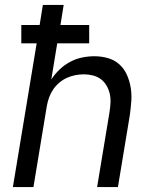

<svg xmlns="http://www.w3.org/2000/svg" viewBox="-20 -755 640 775"><path d="M32 0 128 -580H66V-654H140L153 -735H237L224 -654H340V-580H211L187 -434Q201 -456 220.5 -474.5Q240 -493 263.5 -505.5Q287 -518 312 -523Q337 -528 361 -528Q389 -528 415.5 -520.5Q442 -513 461.5 -495.5Q481 -478 492 -453.5Q503 -429 507.5 -402Q512 -375 510 -347Q508 -319 504 -290L456 0H372L422 -302Q425 -321 426 -340Q427 -359 423 -376.5Q419 -394 410 -409.5Q401 -425 387 -435.5Q373 -446 355 -450.5Q337 -455 318 -455Q301 -455 283.5 -451.5Q266 -448 249.5 -440.5Q233 -433 218.5 -420.5Q204 -408 194 -393Q184 -378 178 -361Q172 -344 169 -327L115 0Z"/></svg>

Font: Iosevka SS04 Extended Oblique
Style: Regular
Weight: 400
Width: 7
Italic angle: -9°
Monospace: yes
Designer: Belleve Invis
Foundry: Belleve Invis
Version: Version 19.0.0; ttfautohint (v1.8.4)